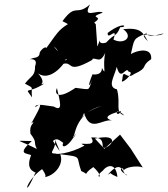

<svg xmlns="http://www.w3.org/2000/svg" viewBox="-20 -829 762 870"><path d="M407 -727C458 -760 370 -744 446 -772C420 -787 351 -740 388 -809C324 -753 325 -818 263 -733C318 -708 285 -700 331 -742C233 -697 242 -675 168 -583C212 -621 178 -625 160 -591C160 -567 137 -568 131 -566C83 -550 159 -580 139 -529C139 -483 122 -488 93 -450C139 -425 119 -442 125 -388C89 -439 103 -400 180 -450C140 -444 201 -441 153 -496C206 -459 267 -533 278 -556L223 -619C266 -588 236 -556 240 -531C311 -589 274 -550 264 -539C315 -554 278 -490 399 -558C394 -628 373 -612 374 -544C416 -593 424 -524 457 -589C443 -530 465 -478 442 -521C442 -476 380 -497 399 -492C373 -429 386 -434 398 -469C378 -414 394 -423 322 -431C239 -374 226 -406 238 -430C251 -370 268 -320 224 -346C196 -349 139 -364 140 -343C186 -380 149 -320 122 -270C117 -288 159 -240 204 -324C122 -275 113 -261 118 -223C151 -180 129 -190 147 -154C53 -201 43 -190 124 -190C55 -128 101 -136 121 -126C88 -45 157 -50 139 -44C87 82 86 -3 171 -63C148 -90 203 -29 181 -26C229 -33 271 -86 253 -130C357 -117 322 -124 348 -54C392 -35 347 -35 403 -72C466 -14 398 -20 444 -54C469 -86 506 -89 512 -27C446 -54 508 -56 468 -37C539 -119 534 -31 557 -35C497 -66 550 -79 538 -51C541 -74 608 -80 627 -70L572 -156L524 -219L453 -155L410 -201C528 -227 487 -161 447 -158C442 -179 453 -209 393 -206C428 -154 313 -193 363 -169C293 -131 232 -129 234 -133C191 -133 237 -149 229 -196C259 -125 258 -133 220 -190C249 -219 272 -154 276 -196C244 -157 282 -147 322 -222C323 -214 301 -186 316 -218C318 -216 328 -323 442 -349C342 -319 340 -264 361 -317C388 -226 443 -291 487 -283C458 -291 452 -307 529 -326C506 -286 494 -354 543 -306C498 -321 529 -356 510 -424C464 -435 498 -481 509 -526C528 -454 551 -534 563 -504C599 -504 519 -436 534 -468C539 -526 550 -464 587 -493C657 -525 614 -527 665 -561C670 -616 603 -602 573 -584C589 -652 582 -653 641 -677C657 -707 605 -644 722 -678C688 -650 591 -701 650 -642C627 -682 619 -705 538 -697C589 -660 538 -625 494 -650C517 -717 465 -641 468 -680C544 -737 561 -704 525 -706C505 -659 502 -681 461 -636C409 -620 448 -681 421 -618L414 -719Z"/></svg>

Font: Hussar Lance
Style: ExBdObl
Weight: 700
Foundry: Cannot Into Space Fonts, PlusOne Fonts
Version: Version 2.270